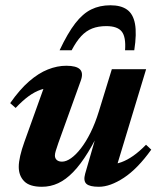

<svg xmlns="http://www.w3.org/2000/svg" viewBox="-20 -695 597 728"><path d="M302.9 -36.3 361 -237.6 372.6 -228.5Q342 -163.7 313.8 -117.5Q285.5 -71.4 257.5 -42.6Q229.6 -13.8 200.5 -0.3Q171.4 13.2 139 13.2Q92.2 13.2 71.7 -7.8Q51.1 -28.8 51.1 -62.4Q51.1 -80.3 56.6 -104.1Q62 -127.9 72.5 -157L158.4 -396.3L183.4 -361.9Q158.3 -362.9 134.9 -355Q111.5 -347 88.2 -330Q64.9 -312.9 39.3 -285.7L18.6 -304Q54.6 -355.5 90.3 -386.5Q126.1 -417.6 161.5 -431.6Q196.9 -445.7 231.2 -445.7Q269.7 -445.7 283.2 -432Q296.7 -418.3 286.5 -389.7L201.1 -152.4Q194.7 -133.8 191.5 -123.3Q188.2 -112.8 188.2 -105.1Q188.2 -94.9 195.2 -88.5Q202.2 -82.1 215.3 -82.1Q230.8 -82.1 249.3 -95Q267.8 -108 286.8 -132.5Q305.9 -157.1 323.5 -192.5Q341.1 -227.9 354.9 -272.9L404 -432.5H534L414.4 -37.7L398.1 -71.7Q418.8 -72.3 440.4 -80.1Q461.9 -87.9 485.2 -104.1Q508.4 -120.4 533.7 -146.2L553.5 -127.6Q501.8 -55.3 449.8 -21Q397.7 13.2 355.1 13.2Q319.8 13.2 307.6 2Q295.3 -9.3 302.9 -36.3ZM382.9 -596Q352.8 -596 329.6 -587Q306.4 -577.9 287.8 -557.9Q269.3 -538 251.7 -504.5H206Q236.7 -569.5 265.3 -606.5Q293.9 -643.5 326 -659.2Q358 -675 398.6 -675Q438.5 -675 461.6 -658.6Q484.8 -642.2 491.8 -604.9Q498.8 -567.6 489.1 -504.5H454.2Q457.9 -555.1 441.5 -575.5Q425.2 -596 382.9 -596Z"/></svg>

Font: Newsreader Text
Style: Italic
Weight: 400
Italic angle: -17°
Designer: Hugues Gentile
Foundry: Production Type
Version: Version 1.001